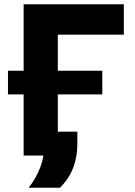

<svg xmlns="http://www.w3.org/2000/svg" viewBox="-20 -733 638 905"><path d="M115.3 151.9Q134.1 127.5 148.2 102.3Q162.2 77.1 171.5 51.1Q180.8 25.1 185.4 -2.4Q190.1 -30 190.1 -59.3L217.3 0H91.4Q91.4 -57.6 91.4 -111.6Q91.4 -165.5 91.4 -232.4V-474.4Q91.4 -543.6 91.4 -599Q91.4 -654.4 91.4 -713H563.7V-569.6Q511.6 -569.6 452.4 -569.6Q393.2 -569.6 312.9 -569.6H187.5L252.5 -687Q252.5 -628.4 252.5 -572.9Q252.5 -517.3 252.5 -448.4V-232.4Q252.5 -165.5 252.5 -112.5Q252.5 -59.5 252.5 -8.1L127.7 -112.4Q179.8 -112.4 236.3 -112.4Q292.8 -112.4 344.5 -112.4Q344.5 -99 344.5 -85.3Q344.5 -71.6 344.5 -57.9Q344.5 -19.6 338 12Q331.5 43.6 320.2 69.2Q309 94.7 294 115.3Q279.1 135.9 262.6 151.9ZM17.6 -288.2V-399.5Q70.4 -399.5 120 -399.5Q169.5 -399.5 213.5 -399.5H266.3Q310.7 -399.5 360.1 -399.5Q409.5 -399.5 462.2 -399.5V-288.2Q409.5 -288.2 360.1 -288.2Q310.7 -288.2 266.3 -288.2H213.5Q169.5 -288.2 120 -288.2Q70.4 -288.2 17.6 -288.2Z"/></svg>

Font: Commissioner Thin
Style: Regular
Weight: 100
Designer: Kostas Bartsokas
Foundry: Kostas Bartsokas
Version: Version 1.001;gftools[0.9.23]